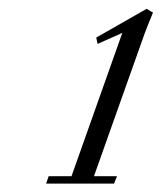

<svg xmlns="http://www.w3.org/2000/svg" viewBox="-20 -677 373 443"><path d="M86.4 -253.4 92.3 -270.5H145L262.2 -601.1L205.1 -575.7L202.1 -590.3L318.4 -656.7L333 -647.9Q318.8 -613.8 313.5 -599.1L196.8 -270.5H250L243.2 -253.4Z"/></svg>

Font: Elstob Light
Style: Italic
Weight: 300
Italic angle: -20°
Designer: Peter S. Baker
Version: Version 1.015